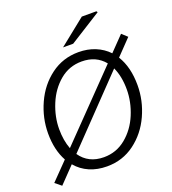

<svg xmlns="http://www.w3.org/2000/svg" viewBox="-171 -1069 1102 1227"><g transform="rotate(-20 380.0 -455.5)"><path d="M-2 -3 113 -121Q69 -201 69 -313Q69 -418 113.5 -516Q158 -614 240 -675Q322 -736 428 -736Q490 -736 541.5 -715Q593 -694 630 -655L725 -753L762 -719L661 -614Q712 -532 712 -409Q712 -304 667.5 -206.5Q623 -109 541 -48Q459 13 353 13Q287 13 234 -10Q181 -33 144 -77L40 31ZM638 -407Q638 -496 608 -560L194 -129Q249 -49 354 -49Q439 -49 504 -102.5Q569 -156 603.5 -239Q638 -322 638 -407ZM527 -942H626L632 -934L416 -798H347ZM168 -178 581 -604Q525 -673 427 -673Q342 -673 278 -619.5Q214 -566 179.5 -482.5Q145 -399 145 -315Q145 -238 168 -178Z"/></g></svg>

Font: Nebula Sans Book
Style: Regular
Weight: 400
Italic angle: -9°
Designer: Paul D. Hunt for Adobe (as Source Sans)
Foundry: Nebula Entertainment & Broadcasting LLC
Version: Version 1.010